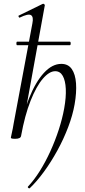

<svg xmlns="http://www.w3.org/2000/svg" viewBox="-20 -746 460 1043"><path d="M141.4 276.6Q138.6 278.6 134.1 275.2Q129.6 271.8 131.8 267.8Q165.2 232.4 196.2 183Q227.2 133.6 253.4 76.1Q279.6 18.6 299.1 -41.2Q318.6 -101 328.8 -157.4Q339.6 -218.2 337.4 -263.2Q335.2 -308.2 321 -333.7Q306.8 -359.2 279.8 -359.2Q247.8 -359.2 212.6 -318.3Q177.4 -277.4 146.1 -198.6Q114.8 -119.8 94.4 -7.2L82 -8.2Q102.8 -124.8 138.1 -212.9Q173.4 -301 218.5 -350Q263.6 -399 313 -399Q350.4 -399 369.9 -371Q389.4 -343 393 -293.5Q396.6 -244 385.4 -179.8Q375 -120.4 350.5 -55.8Q326 8.8 291.9 71.1Q257.8 133.4 218.9 186.7Q180 240 141.4 276.6ZM62.4 8Q48.2 8 43.6 6.3Q39 4.6 39 1.6Q39 -1.6 44.5 -24.8Q50 -48 54 -74L156 -619.4Q163.2 -654.6 148.3 -663.8Q133.4 -673 87.6 -650.6Q83.6 -648.8 81.2 -654.8Q78.8 -660.8 82.8 -661.8L212.2 -725Q216.4 -727 220.4 -723Q224.4 -719 223.4 -717L94.4 -7.2Q91.8 8 62.4 8ZM73 -500.4Q69 -500.4 69 -510Q69 -519.6 73 -519.6H359Q364 -519.6 364 -510Q364 -500.4 359 -500.4Z"/></svg>

Font: Cormorant Infant Light
Style: Italic
Weight: 300
Italic angle: -10°
Designer: Christian Thalmann (Catharsis Fonts)
Foundry: Catharsis Fonts
Version: Version 4.001